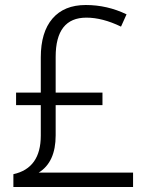

<svg xmlns="http://www.w3.org/2000/svg" viewBox="-20 -743 591 763"><path d="M482.9 -686 460.9 -637.2Q387.2 -672.9 323.2 -672.9Q201.2 -672.9 201.2 -517.1V-375H387.2V-325.2H201.2V-205.1Q201.2 -98.6 133.8 -57.1H508.8V0H33.2V-50.8Q142.1 -74.7 142.1 -204.1V-325.2H43.9V-375H142.1V-515.1Q142.1 -615.2 188.5 -669.2Q234.9 -723.1 320.8 -723.1Q406.2 -723.1 482.9 -686Z"/></svg>

Font: Droid Sans TV
Style: Regular
Weight: 300
Version: Version 1.00